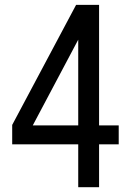

<svg xmlns="http://www.w3.org/2000/svg" viewBox="-20 -776 540 792"><path d="M30.3 -180.7V-260.7L293.9 -755.9H388.7V-258.8H469.7V-180.7H388.7V-3.9H302.7V-180.7ZM115.2 -258.8H302.7V-612.3Z"/></svg>

Font: MotoyaLCedar
Style: W3 mono
Weight: 400
Version: Version 1.01